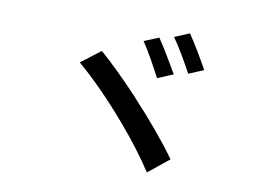

<svg xmlns="http://www.w3.org/2000/svg" viewBox="-71 -833 1142 848"><g transform="rotate(10 500.0 -409.0)"><path d="M806 -579C785 -618 742 -691 716 -728L649 -700C677 -663 716 -594 739 -551L806 -579ZM677 -537C654 -576 612 -649 586 -686L520 -659C546 -622 585 -550 607 -508L677 -537ZM728 -165C680 -233 605 -322 528 -405L521 -413C459 -479 396 -541 346 -584L259 -517C329 -458 410 -375 482 -291L489 -283C546 -216 598 -148 635 -90L728 -165Z"/></g></svg>

Font: Glow Sans SC Normal Medium
Style: Regular
Weight: 600
Designer: Ryoko NISHIZUKA (kana, bopomofo & ideographs); Paul D. Hunt (Latin, Greek & Cyrillic); Sandoll Communications, Soo-young
Version: Version 0.93